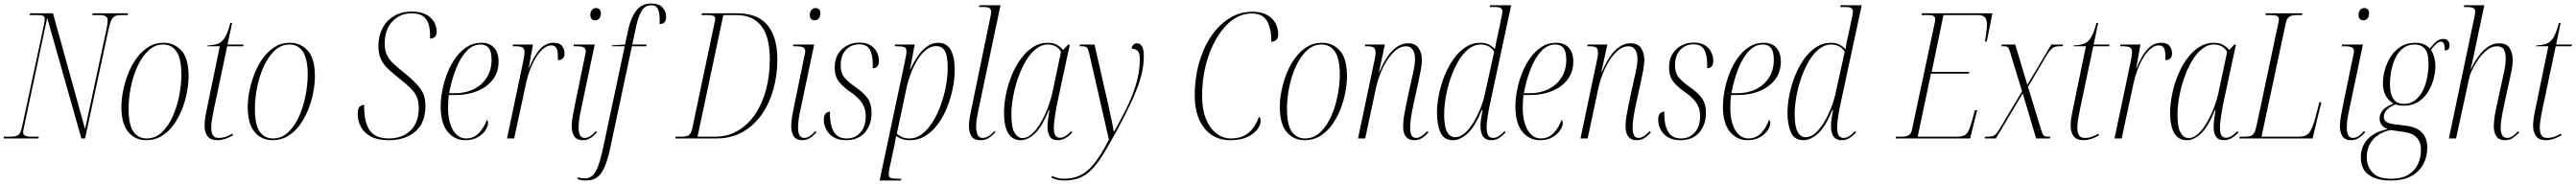

<svg xmlns="http://www.w3.org/2000/svg" viewBox="-37 -790 14681 1050"><path d="M-17 0 -15 -10H20Q52 -10 66 -19Q80 -28 88 -63L214 -651Q218 -672 218 -682Q218 -695 208.5 -699.5Q199 -704 180 -704H132L134 -714H265L448 -53L569 -619Q577 -657 577 -672Q577 -690 565 -697Q553 -704 529 -704H489L491 -714H693L691 -704H655Q633 -704 619.5 -698.5Q606 -693 597.5 -675Q589 -657 581 -619L448 0H427L232 -688L102 -75Q99 -61 97 -51Q95 -41 95 -34Q95 -10 140 -10H184L182 0Z M797 10Q734 10 694.5 -36.5Q655 -83 655 -180Q655 -223 665 -272.5Q675 -322 694 -370.5Q713 -419 742 -458.5Q771 -498 809 -522Q847 -546 896 -546Q956 -546 997 -501.5Q1038 -457 1038 -354Q1038 -312 1028.5 -262.5Q1019 -213 1000 -165Q981 -117 952.5 -77.5Q924 -38 885 -14Q846 10 797 10ZM799 0Q848 0 885 -34.5Q922 -69 947 -124.5Q972 -180 984.5 -243.5Q997 -307 997 -364Q997 -453 970 -494.5Q943 -536 893 -536Q846 -536 809.5 -502Q773 -468 747.5 -413Q722 -358 709 -294Q696 -230 696 -170Q696 -77 723.5 -38.5Q751 0 799 0Z M1203 10Q1162 10 1145.5 -13.5Q1129 -37 1129 -72Q1129 -92 1132.5 -116Q1136 -140 1147 -192L1216 -526H1145L1147 -531Q1178 -532 1201.5 -539Q1225 -546 1243 -573Q1261 -600 1276 -659H1286L1260 -536H1351L1349 -526H1258L1184 -175Q1173 -121 1170 -98.5Q1167 -76 1167 -63Q1167 -33 1176.5 -18Q1186 -3 1210 -3Q1231 -3 1249.5 -9.5Q1268 -16 1288 -27L1291 -18Q1244 10 1203 10Z M1517 10Q1454 10 1414.5 -36.5Q1375 -83 1375 -180Q1375 -223 1385 -272.5Q1395 -322 1414 -370.5Q1433 -419 1462 -458.5Q1491 -498 1529 -522Q1567 -546 1616 -546Q1676 -546 1717 -501.5Q1758 -457 1758 -354Q1758 -312 1748.5 -262.5Q1739 -213 1720 -165Q1701 -117 1672.5 -77.5Q1644 -38 1605 -14Q1566 10 1517 10ZM1519 0Q1568 0 1605 -34.5Q1642 -69 1667 -124.5Q1692 -180 1704.5 -243.5Q1717 -307 1717 -364Q1717 -453 1690 -494.5Q1663 -536 1613 -536Q1566 -536 1529.5 -502Q1493 -468 1467.5 -413Q1442 -358 1429 -294Q1416 -230 1416 -170Q1416 -77 1443.5 -38.5Q1471 0 1519 0Z M2179 10Q2117 10 2078 -10.5Q2039 -31 2020.5 -65.5Q2002 -100 2002 -141Q2002 -171 2013 -181Q2024 -191 2039 -192Q2037 -96 2069 -48Q2101 0 2178 0Q2256 0 2303 -45Q2350 -90 2350 -174Q2350 -210 2339.5 -235.5Q2329 -261 2303 -287Q2277 -313 2231 -349Q2197 -376 2172 -400Q2147 -424 2133.5 -454Q2120 -484 2120 -528Q2120 -583 2142.5 -627.5Q2165 -672 2208 -698Q2251 -724 2310 -724Q2362 -724 2393 -706.5Q2424 -689 2438 -663Q2452 -637 2452 -610Q2452 -570 2414 -570Q2416 -609 2409 -641.5Q2402 -674 2379 -694Q2356 -714 2309 -714Q2244 -714 2200 -668Q2156 -622 2156 -541Q2156 -504 2167.5 -478.5Q2179 -453 2202 -430.5Q2225 -408 2259 -381Q2310 -340 2338 -310Q2366 -280 2377 -251.5Q2388 -223 2388 -186Q2388 -88 2330 -39Q2272 10 2179 10Z M2616 10Q2554 10 2514.5 -38.5Q2475 -87 2475 -182Q2475 -227 2485 -277.5Q2495 -328 2514 -375.5Q2533 -423 2561 -461.5Q2589 -500 2625.5 -523Q2662 -546 2707 -546Q2754 -546 2779.5 -517.5Q2805 -489 2805 -438Q2805 -378 2772 -335.5Q2739 -293 2684 -270.5Q2629 -248 2562 -248H2522Q2520 -241 2518.5 -219Q2517 -197 2517 -177Q2517 -96 2545 -48Q2573 0 2620 0Q2664 0 2693.5 -31.5Q2723 -63 2738 -106Q2741 -104 2743 -100Q2745 -96 2745 -88Q2745 -68 2729 -45Q2713 -22 2684.5 -6Q2656 10 2616 10ZM2557 -258Q2617 -258 2664 -281.5Q2711 -305 2738 -348Q2765 -391 2765 -449Q2765 -495 2749.5 -515.5Q2734 -536 2702 -536Q2658 -536 2623 -499Q2588 -462 2563 -399.5Q2538 -337 2523 -258Z M2946 -442Q2953 -474 2953 -492Q2953 -514 2939.5 -520Q2926 -526 2899 -526H2885L2887 -536H3001L2977 -402H2979Q3004 -467 3038.5 -506.5Q3073 -546 3119 -546Q3153 -546 3167 -527.5Q3181 -509 3181 -486Q3181 -447 3143 -447Q3143 -457 3143 -467Q3143 -504 3133.5 -517.5Q3124 -531 3106 -531Q3081 -531 3058.5 -511.5Q3036 -492 3017 -460.5Q2998 -429 2984 -391.5Q2970 -354 2962 -317L2894 0H2853Z M3356 -674Q3344 -674 3336 -681.5Q3328 -689 3328 -705Q3328 -722 3337 -733Q3346 -744 3361 -744Q3373 -744 3380.5 -736.5Q3388 -729 3388 -714Q3388 -694 3378.5 -684Q3369 -674 3356 -674ZM3285 10Q3252 10 3237 -11.5Q3222 -33 3222 -70Q3222 -95 3227.5 -126.5Q3233 -158 3239 -187L3298 -474Q3302 -489 3302 -498Q3302 -513 3290.5 -519.5Q3279 -526 3247 -526H3232L3234 -536H3353L3270 -141Q3265 -115 3263 -95.5Q3261 -76 3261 -64Q3261 -3 3295 -3Q3312 -3 3327.5 -13Q3343 -23 3359 -42L3366 -35Q3348 -15 3329 -2.5Q3310 10 3285 10Z M3303 240Q3276 240 3255 232L3258 222Q3276 228 3297 228Q3322 228 3340 212Q3358 196 3373 156Q3388 116 3403 43L3524 -526H3450L3451 -531L3526 -536L3543 -617Q3558 -688 3589.5 -729Q3621 -770 3676 -770Q3718 -770 3739 -748Q3760 -726 3760 -693Q3760 -653 3723 -653Q3725 -712 3714.5 -736Q3704 -760 3676 -760Q3639 -760 3620.5 -727.5Q3602 -695 3591 -648L3567 -536H3649L3647 -526H3565L3445 38Q3428 121 3408.5 164.5Q3389 208 3363.5 224Q3338 240 3303 240Z M3812 0 3815 -10H3843Q3874 -10 3888 -18Q3902 -26 3909 -57L4037 -665Q4040 -676 4040 -682Q4040 -695 4029.5 -699.5Q4019 -704 4002 -704H3962L3964 -714H4166Q4281 -714 4337.5 -647Q4394 -580 4394 -450Q4394 -363 4372 -282.5Q4350 -202 4306.5 -138.5Q4263 -75 4197.5 -37.5Q4132 0 4046 0ZM4037 -10Q4111 -10 4169.5 -44.5Q4228 -79 4268.5 -139.5Q4309 -200 4330 -280Q4351 -360 4351 -451Q4351 -582 4301.5 -643Q4252 -704 4162 -704H4086L3939 -10Z M4607 -674Q4595 -674 4587 -681.5Q4579 -689 4579 -705Q4579 -722 4588 -733Q4597 -744 4612 -744Q4624 -744 4631.5 -736.5Q4639 -729 4639 -714Q4639 -694 4629.5 -684Q4620 -674 4607 -674ZM4536 10Q4503 10 4488 -11.5Q4473 -33 4473 -70Q4473 -95 4478.5 -126.5Q4484 -158 4490 -187L4549 -474Q4553 -489 4553 -498Q4553 -513 4541.5 -519.5Q4530 -526 4498 -526H4483L4485 -536H4604L4521 -141Q4516 -115 4514 -95.5Q4512 -76 4512 -64Q4512 -3 4546 -3Q4563 -3 4578.5 -13Q4594 -23 4610 -42L4617 -35Q4599 -15 4580 -2.5Q4561 10 4536 10Z M4785 10Q4742 10 4714 -7.5Q4686 -25 4672.5 -51.5Q4659 -78 4659 -106Q4659 -133 4670 -143Q4681 -153 4694 -153Q4694 -146 4694 -139Q4694 -132 4694 -126Q4696 -69 4718 -34.5Q4740 0 4789 0Q4838 0 4868 -34.5Q4898 -69 4898 -128Q4898 -167 4879.5 -198Q4861 -229 4818 -260Q4776 -288 4748.5 -319.5Q4721 -351 4721 -405Q4721 -471 4762 -509Q4803 -547 4862 -547Q4901 -547 4925.5 -531.5Q4950 -516 4961.5 -492Q4973 -468 4973 -442Q4973 -401 4938 -401Q4938 -408 4938 -415Q4938 -422 4938 -429Q4937 -479 4920.5 -508Q4904 -537 4860 -537Q4815 -537 4785 -505.5Q4755 -474 4755 -417Q4755 -373 4776.5 -347.5Q4798 -322 4838 -294Q4880 -266 4905.5 -233Q4931 -200 4931 -145Q4931 -78 4893 -34Q4855 10 4785 10Z M5119 -430Q5124 -453 5127 -470Q5130 -487 5130 -496Q5130 -516 5117.5 -521Q5105 -526 5076 -526H5063L5065 -536H5177L5150 -394H5152Q5171 -435 5194.5 -469.5Q5218 -504 5247 -525Q5276 -546 5311 -546Q5359 -546 5382 -505.5Q5405 -465 5405 -389Q5405 -342 5394.5 -288.5Q5384 -235 5363.5 -182Q5343 -129 5312 -85.5Q5281 -42 5240 -16Q5199 10 5149 10Q5124 10 5105.5 3.5Q5087 -3 5071 -14Q5068 2 5066 13Q5064 24 5062 36L5033 171Q5029 193 5029 205Q5029 222 5042 226Q5055 230 5085 230H5101L5098 240H4977ZM5147 0Q5187 0 5220.5 -26.5Q5254 -53 5280.5 -96Q5307 -139 5326 -192Q5345 -245 5355 -299.5Q5365 -354 5365 -401Q5365 -472 5349 -499.5Q5333 -527 5299 -527Q5268 -527 5241 -505Q5214 -483 5192.5 -448Q5171 -413 5155.5 -372.5Q5140 -332 5132 -296L5075 -27Q5083 -19 5101.5 -9.5Q5120 0 5147 0Z M5552 10Q5515 10 5500.5 -13Q5486 -36 5486 -71Q5486 -94 5491 -120.5Q5496 -147 5501 -172L5610 -701Q5613 -716 5613 -722Q5613 -735 5604.5 -742.5Q5596 -750 5571 -750H5543L5546 -760H5666L5539 -157Q5534 -132 5530.5 -110.5Q5527 -89 5527 -70Q5527 -40 5535 -21.5Q5543 -3 5564 -3Q5582 -3 5599 -13.5Q5616 -24 5632 -42L5637 -35Q5619 -16 5600 -3Q5581 10 5552 10Z M5782 10Q5733 10 5709.5 -30.5Q5686 -71 5686 -146Q5686 -195 5697 -250Q5708 -305 5729 -357.5Q5750 -410 5780.5 -452.5Q5811 -495 5850 -520.5Q5889 -546 5935 -546Q5967 -546 5988 -534Q6009 -522 6023 -505L6051 -535H6061L5989 -200Q5985 -180 5980.5 -153.5Q5976 -127 5973 -101Q5970 -75 5970 -58Q5970 -4 6004 -4Q6021 -4 6036 -13.5Q6051 -23 6069 -41L6075 -34Q6058 -15 6037.5 -2.5Q6017 10 5992 10Q5961 10 5947.5 -10.5Q5934 -31 5934 -65Q5934 -86 5937.5 -112.5Q5941 -139 5945 -163H5942Q5903 -67 5862.5 -28.5Q5822 10 5782 10ZM5792 -2Q5819 -2 5845.5 -26Q5872 -50 5895 -89.5Q5918 -129 5936.5 -177.5Q5955 -226 5965 -277L6011 -494Q6000 -515 5980 -525.5Q5960 -536 5937 -536Q5899 -536 5866.5 -509.5Q5834 -483 5808.5 -439Q5783 -395 5765 -342Q5747 -289 5737.5 -235.5Q5728 -182 5728 -136Q5728 -63 5746 -32.5Q5764 -2 5792 -2Z M6028 240Q6010 240 5989.5 235.5Q5969 231 5956 223L5960 214Q5972 220 5989 225Q6006 230 6027 230Q6082 230 6123.5 209Q6165 188 6203 139.5Q6241 91 6284 7L6172 -484Q6165 -513 6157.5 -519.5Q6150 -526 6128 -526H6117L6119 -536H6202L6283 -180Q6291 -145 6298.5 -108.5Q6306 -72 6311 -40H6314Q6347 -98 6380.5 -164.5Q6414 -231 6437 -304Q6460 -377 6460 -453Q6460 -489 6447 -500.5Q6434 -512 6414 -512Q6414 -526 6423 -534.5Q6432 -543 6445 -543Q6461 -543 6472 -526.5Q6483 -510 6483 -470Q6483 -404 6462 -336.5Q6441 -269 6407 -197.5Q6373 -126 6332 -50Q6288 31 6254 86.5Q6220 142 6187.5 176Q6155 210 6117 225Q6079 240 6028 240Z M6975 10Q6914 10 6868.5 -21Q6823 -52 6798 -109.5Q6773 -167 6773 -246Q6773 -341 6796.5 -426.5Q6820 -512 6864 -579Q6908 -646 6968.5 -684.5Q7029 -723 7102 -723Q7171 -723 7210 -687Q7249 -651 7249 -592Q7249 -574 7238.5 -563Q7228 -552 7210 -552Q7210 -626 7185.5 -669.5Q7161 -713 7098 -713Q7037 -713 6985.5 -674Q6934 -635 6895.5 -568Q6857 -501 6836 -417.5Q6815 -334 6815 -244Q6815 -168 6836.5 -113.5Q6858 -59 6895.5 -29.5Q6933 0 6980 0Q7042 0 7081 -33Q7120 -66 7139 -124Q7149 -116 7149 -100Q7149 -78 7130.5 -52.5Q7112 -27 7073.5 -8.5Q7035 10 6975 10Z M7400 10Q7337 10 7297.5 -36.5Q7258 -83 7258 -180Q7258 -223 7268 -272.5Q7278 -322 7297 -370.5Q7316 -419 7345 -458.5Q7374 -498 7412 -522Q7450 -546 7499 -546Q7559 -546 7600 -501.5Q7641 -457 7641 -354Q7641 -312 7631.5 -262.5Q7622 -213 7603 -165Q7584 -117 7555.5 -77.5Q7527 -38 7488 -14Q7449 10 7400 10ZM7402 0Q7451 0 7488 -34.5Q7525 -69 7550 -124.5Q7575 -180 7587.5 -243.5Q7600 -307 7600 -364Q7600 -453 7573 -494.5Q7546 -536 7496 -536Q7449 -536 7412.5 -502Q7376 -468 7350.5 -413Q7325 -358 7312 -294Q7299 -230 7299 -170Q7299 -77 7326.5 -38.5Q7354 0 7402 0Z M8024 10Q7961 10 7961 -70Q7961 -97 7966.5 -130Q7972 -163 7980 -202L8010 -340Q8013 -351 8017.5 -371.5Q8022 -392 8025.5 -414.5Q8029 -437 8029 -455Q8029 -469 8025 -485.5Q8021 -502 8009.5 -514Q7998 -526 7976 -526Q7948 -526 7921 -504.5Q7894 -483 7871.5 -448.5Q7849 -414 7832 -371.5Q7815 -329 7806 -287L7745 0H7704L7797 -442Q7800 -457 7802 -468.5Q7804 -480 7804 -489Q7804 -510 7794 -518Q7784 -526 7755 -526H7743L7745 -536H7857L7823 -378H7825Q7863 -466 7903.5 -504.5Q7944 -543 7989 -543Q8032 -543 8050 -514.5Q8068 -486 8068 -449Q8068 -424 8062 -391.5Q8056 -359 8049 -327L8018 -185Q8011 -152 8006 -120.5Q8001 -89 8001 -62Q8001 -34 8008.5 -18.5Q8016 -3 8036 -3Q8048 -3 8063 -11.5Q8078 -20 8099 -42L8105 -34Q8083 -10 8064.5 0Q8046 10 8024 10Z M8245 10Q8194 10 8174 -34Q8154 -78 8154 -145Q8154 -195 8165 -250Q8176 -305 8197 -357.5Q8218 -410 8248 -452.5Q8278 -495 8316.5 -520.5Q8355 -546 8401 -546Q8429 -546 8449 -536Q8469 -526 8484 -509Q8488 -531 8492.5 -554Q8497 -577 8501 -592L8523 -697Q8524 -705 8525.5 -712Q8527 -719 8527 -724Q8527 -737 8517.5 -743.5Q8508 -750 8485 -750H8454L8457 -760H8577L8457 -201Q8450 -170 8443.5 -130Q8437 -90 8437 -65Q8437 -31 8446 -17Q8455 -3 8474 -3Q8491 -3 8507 -13.5Q8523 -24 8539 -42L8545 -35Q8528 -15 8508 -2.5Q8488 10 8462 10Q8402 10 8402 -72Q8402 -92 8405.5 -114.5Q8409 -137 8414 -163H8410Q8370 -66 8328 -28Q8286 10 8245 10ZM8257 -7Q8287 -7 8314 -31.5Q8341 -56 8363.5 -94Q8386 -132 8402 -172.5Q8418 -213 8425 -244L8480 -494Q8469 -515 8448 -525.5Q8427 -536 8404 -536Q8366 -536 8333.5 -510Q8301 -484 8275.5 -440.5Q8250 -397 8232 -344.5Q8214 -292 8204.5 -238Q8195 -184 8195 -138Q8195 -67 8212 -37Q8229 -7 8257 -7Z M8742 10Q8680 10 8640.5 -38.5Q8601 -87 8601 -182Q8601 -227 8611 -277.5Q8621 -328 8640 -375.5Q8659 -423 8687 -461.5Q8715 -500 8751.5 -523Q8788 -546 8833 -546Q8880 -546 8905.5 -517.5Q8931 -489 8931 -438Q8931 -378 8898 -335.5Q8865 -293 8810 -270.5Q8755 -248 8688 -248H8648Q8646 -241 8644.5 -219Q8643 -197 8643 -177Q8643 -96 8671 -48Q8699 0 8746 0Q8790 0 8819.5 -31.5Q8849 -63 8864 -106Q8867 -104 8869 -100Q8871 -96 8871 -88Q8871 -68 8855 -45Q8839 -22 8810.5 -6Q8782 10 8742 10ZM8683 -258Q8743 -258 8790 -281.5Q8837 -305 8864 -348Q8891 -391 8891 -449Q8891 -495 8875.5 -515.5Q8860 -536 8828 -536Q8784 -536 8749 -499Q8714 -462 8689 -399.5Q8664 -337 8649 -258Z M9292 10Q9229 10 9229 -70Q9229 -97 9234.5 -130Q9240 -163 9248 -202L9278 -340Q9281 -351 9285.5 -371.5Q9290 -392 9293.5 -414.5Q9297 -437 9297 -455Q9297 -469 9293 -485.5Q9289 -502 9277.5 -514Q9266 -526 9244 -526Q9216 -526 9189 -504.5Q9162 -483 9139.5 -448.5Q9117 -414 9100 -371.5Q9083 -329 9074 -287L9013 0H8972L9065 -442Q9068 -457 9070 -468.5Q9072 -480 9072 -489Q9072 -510 9062 -518Q9052 -526 9023 -526H9011L9013 -536H9125L9091 -378H9093Q9131 -466 9171.5 -504.5Q9212 -543 9257 -543Q9300 -543 9318 -514.5Q9336 -486 9336 -449Q9336 -424 9330 -391.5Q9324 -359 9317 -327L9286 -185Q9279 -152 9274 -120.5Q9269 -89 9269 -62Q9269 -34 9276.5 -18.5Q9284 -3 9304 -3Q9316 -3 9331 -11.5Q9346 -20 9367 -42L9373 -34Q9351 -10 9332.5 0Q9314 10 9292 10Z M9541 10Q9498 10 9470 -7.5Q9442 -25 9428.5 -51.5Q9415 -78 9415 -106Q9415 -133 9426 -143Q9437 -153 9450 -153Q9450 -146 9450 -139Q9450 -132 9450 -126Q9452 -69 9474 -34.5Q9496 0 9545 0Q9594 0 9624 -34.5Q9654 -69 9654 -128Q9654 -167 9635.5 -198Q9617 -229 9574 -260Q9532 -288 9504.5 -319.5Q9477 -351 9477 -405Q9477 -471 9518 -509Q9559 -547 9618 -547Q9657 -547 9681.5 -531.5Q9706 -516 9717.5 -492Q9729 -468 9729 -442Q9729 -401 9694 -401Q9694 -408 9694 -415Q9694 -422 9694 -429Q9693 -479 9676.5 -508Q9660 -537 9616 -537Q9571 -537 9541 -505.5Q9511 -474 9511 -417Q9511 -373 9532.5 -347.5Q9554 -322 9594 -294Q9636 -266 9661.5 -233Q9687 -200 9687 -145Q9687 -78 9649 -34Q9611 10 9541 10Z M9925 10Q9863 10 9823.5 -38.5Q9784 -87 9784 -182Q9784 -227 9794 -277.5Q9804 -328 9823 -375.5Q9842 -423 9870 -461.5Q9898 -500 9934.5 -523Q9971 -546 10016 -546Q10063 -546 10088.5 -517.5Q10114 -489 10114 -438Q10114 -378 10081 -335.5Q10048 -293 9993 -270.5Q9938 -248 9871 -248H9831Q9829 -241 9827.5 -219Q9826 -197 9826 -177Q9826 -96 9854 -48Q9882 0 9929 0Q9973 0 10002.5 -31.5Q10032 -63 10047 -106Q10050 -104 10052 -100Q10054 -96 10054 -88Q10054 -68 10038 -45Q10022 -22 9993.5 -6Q9965 10 9925 10ZM9866 -258Q9926 -258 9973 -281.5Q10020 -305 10047 -348Q10074 -391 10074 -449Q10074 -495 10058.5 -515.5Q10043 -536 10011 -536Q9967 -536 9932 -499Q9897 -462 9872 -399.5Q9847 -337 9832 -258Z M10243 10Q10192 10 10172 -34Q10152 -78 10152 -145Q10152 -195 10163 -250Q10174 -305 10195 -357.5Q10216 -410 10246 -452.5Q10276 -495 10314.5 -520.5Q10353 -546 10399 -546Q10427 -546 10447 -536Q10467 -526 10482 -509Q10486 -531 10490.5 -554Q10495 -577 10499 -592L10521 -697Q10522 -705 10523.5 -712Q10525 -719 10525 -724Q10525 -737 10515.5 -743.5Q10506 -750 10483 -750H10452L10455 -760H10575L10455 -201Q10448 -170 10441.5 -130Q10435 -90 10435 -65Q10435 -31 10444 -17Q10453 -3 10472 -3Q10489 -3 10505 -13.5Q10521 -24 10537 -42L10543 -35Q10526 -15 10506 -2.5Q10486 10 10460 10Q10400 10 10400 -72Q10400 -92 10403.5 -114.5Q10407 -137 10412 -163H10408Q10368 -66 10326 -28Q10284 10 10243 10ZM10255 -7Q10285 -7 10312 -31.5Q10339 -56 10361.5 -94Q10384 -132 10400 -172.5Q10416 -213 10423 -244L10478 -494Q10467 -515 10446 -525.5Q10425 -536 10402 -536Q10364 -536 10331.5 -510Q10299 -484 10273.5 -440.5Q10248 -397 10230 -344.5Q10212 -292 10202.5 -238Q10193 -184 10193 -138Q10193 -67 10210 -37Q10227 -7 10255 -7Z M10768 0 10771 -10H10800Q10831 -10 10844 -19Q10857 -28 10861 -47L10992 -663Q10994 -674 10994 -682Q10994 -704 10958 -704H10916L10919 -714H11320L11288 -553H11278Q11282 -584 11285.5 -608Q11289 -632 11289 -648Q11289 -679 11277 -691.5Q11265 -704 11238 -704H11041L10974 -380H11188L11186 -370H10970L10894 -10H11115Q11142 -10 11157.5 -16.5Q11173 -23 11183 -42.5Q11193 -62 11204 -102L11220 -161H11233L11193 0Z M11276 0 11278 -10H11292Q11310 -10 11321 -13Q11332 -16 11342 -27.5Q11352 -39 11366 -63L11489 -269L11427 -472Q11420 -497 11415.5 -508Q11411 -519 11404.5 -522.5Q11398 -526 11385 -526H11371L11373 -536H11450L11519 -306L11656 -536H11722L11720 -526H11703Q11687 -526 11676.5 -523Q11666 -520 11655 -509Q11644 -498 11629 -474L11523 -294L11596 -55Q11605 -26 11611 -18Q11617 -10 11642 -10H11650L11648 0H11569L11493 -257L11340 0Z M11840 10Q11799 10 11782.5 -13.5Q11766 -37 11766 -72Q11766 -92 11769.5 -116Q11773 -140 11784 -192L11853 -526H11782L11784 -531Q11815 -532 11838.5 -539Q11862 -546 11880 -573Q11898 -600 11913 -659H11923L11897 -536H11988L11986 -526H11895L11821 -175Q11810 -121 11807 -98.5Q11804 -76 11804 -63Q11804 -33 11813.5 -18Q11823 -3 11847 -3Q11868 -3 11886.5 -9.5Q11905 -16 11925 -27L11928 -18Q11881 10 11840 10Z M12109 -442Q12116 -474 12116 -492Q12116 -514 12102.5 -520Q12089 -526 12062 -526H12048L12050 -536H12164L12140 -402H12142Q12167 -467 12201.5 -506.5Q12236 -546 12282 -546Q12316 -546 12330 -527.5Q12344 -509 12344 -486Q12344 -447 12306 -447Q12306 -457 12306 -467Q12306 -504 12296.5 -517.5Q12287 -531 12269 -531Q12244 -531 12221.5 -511.5Q12199 -492 12180 -460.5Q12161 -429 12147 -391.5Q12133 -354 12125 -317L12057 0H12016Z M12429 10Q12380 10 12356.5 -30.5Q12333 -71 12333 -146Q12333 -195 12344 -250Q12355 -305 12376 -357.5Q12397 -410 12427.5 -452.5Q12458 -495 12497 -520.5Q12536 -546 12582 -546Q12614 -546 12635 -534Q12656 -522 12670 -505L12698 -535H12708L12636 -200Q12632 -180 12627.5 -153.5Q12623 -127 12620 -101Q12617 -75 12617 -58Q12617 -4 12651 -4Q12668 -4 12683 -13.5Q12698 -23 12716 -41L12722 -34Q12705 -15 12684.5 -2.5Q12664 10 12639 10Q12608 10 12594.5 -10.5Q12581 -31 12581 -65Q12581 -86 12584.5 -112.5Q12588 -139 12592 -163H12589Q12550 -67 12509.5 -28.5Q12469 10 12429 10ZM12439 -2Q12466 -2 12492.5 -26Q12519 -50 12542 -89.5Q12565 -129 12583.5 -177.5Q12602 -226 12612 -277L12658 -494Q12647 -515 12627 -525.5Q12607 -536 12584 -536Q12546 -536 12513.5 -509.5Q12481 -483 12455.5 -439Q12430 -395 12412 -342Q12394 -289 12384.5 -235.5Q12375 -182 12375 -136Q12375 -63 12393 -32.5Q12411 -2 12439 -2Z M12727 0 12730 -10H12756Q12779 -10 12792 -14Q12805 -18 12813 -33.5Q12821 -49 12828 -83L12949 -655Q12953 -670 12953 -681Q12953 -696 12940 -700Q12927 -704 12906 -704H12876L12879 -714H13087L13085 -704H13056Q13026 -704 13011.5 -694Q12997 -684 12991 -652L12854 -10H13067Q13109 -10 13127 -34Q13145 -58 13161 -119L13184 -207H13195L13145 0Z M13435 -674Q13423 -674 13415 -681.5Q13407 -689 13407 -705Q13407 -722 13416 -733Q13425 -744 13440 -744Q13452 -744 13459.5 -736.5Q13467 -729 13467 -714Q13467 -694 13457.5 -684Q13448 -674 13435 -674ZM13364 10Q13331 10 13316 -11.5Q13301 -33 13301 -70Q13301 -95 13306.5 -126.5Q13312 -158 13318 -187L13377 -474Q13381 -489 13381 -498Q13381 -513 13369.5 -519.5Q13358 -526 13326 -526H13311L13313 -536H13432L13349 -141Q13344 -115 13342 -95.5Q13340 -76 13340 -64Q13340 -3 13374 -3Q13391 -3 13406.5 -13Q13422 -23 13438 -42L13445 -35Q13427 -15 13408 -2.5Q13389 10 13364 10Z M13590 240Q13510 240 13465 207.5Q13420 175 13420 108Q13420 62 13440.5 28.5Q13461 -5 13496.5 -25.5Q13532 -46 13574 -53Q13548 -63 13537.5 -79Q13527 -95 13527 -114Q13527 -137 13543 -158.5Q13559 -180 13606 -199Q13580 -214 13563 -242.5Q13546 -271 13546 -317Q13546 -351 13557 -391Q13568 -431 13590 -466Q13612 -501 13647 -523.5Q13682 -546 13731 -546Q13784 -546 13813 -513Q13833 -538 13850 -553Q13867 -568 13891 -568Q13908 -568 13917 -557.5Q13926 -547 13926 -532Q13926 -519 13920 -510.5Q13914 -502 13899 -502Q13899 -552 13878 -552Q13864 -552 13850.5 -540Q13837 -528 13820 -506Q13828 -494 13836.5 -469.5Q13845 -445 13845 -411Q13845 -381 13835.5 -342.5Q13826 -304 13805 -268.5Q13784 -233 13749 -210Q13714 -187 13664 -187Q13648 -187 13635 -189.5Q13622 -192 13616 -194Q13551 -165 13551 -124Q13551 -103 13567 -93.5Q13583 -84 13611 -81L13674 -73Q13799 -59 13799 54Q13799 102 13777.5 144.5Q13756 187 13710 213.5Q13664 240 13590 240ZM13665 -197Q13704 -197 13731.5 -219.5Q13759 -242 13775.5 -277Q13792 -312 13799 -351.5Q13806 -391 13806 -425Q13806 -490 13784 -513Q13762 -536 13727 -536Q13687 -536 13659.5 -514Q13632 -492 13616 -457Q13600 -422 13593 -383.5Q13586 -345 13586 -312Q13586 -197 13665 -197ZM13592 230Q13655 230 13692.5 206Q13730 182 13746.5 144.5Q13763 107 13763 67Q13763 20 13738 -5.5Q13713 -31 13667 -37L13588 -48Q13521 -32 13487.5 8.5Q13454 49 13454 107Q13454 159 13486.5 194.5Q13519 230 13592 230Z M14241 10Q14209 10 14193.5 -11Q14178 -32 14178 -70Q14178 -95 14183.5 -130Q14189 -165 14198 -202L14226 -331Q14233 -363 14239.5 -395Q14246 -427 14246 -456Q14246 -486 14236 -506Q14226 -526 14196 -526Q14167 -526 14140 -505Q14113 -484 14091.5 -453.5Q14070 -423 14055.5 -393Q14041 -363 14038 -346L13963 0H13922L14067 -690Q14072 -713 14072 -723Q14072 -739 14060.5 -744.5Q14049 -750 14022 -750H14007L14010 -760H14124L14072 -514Q14070 -501 14065 -479Q14060 -457 14055 -434.5Q14050 -412 14046 -397H14048Q14120 -543 14208 -543Q14252 -543 14269 -514.5Q14286 -486 14286 -447Q14286 -419 14279.5 -387.5Q14273 -356 14267 -330L14238 -197Q14229 -156 14223 -119.5Q14217 -83 14217 -59Q14217 -34 14226 -18.5Q14235 -3 14255 -3Q14283 -3 14316 -41L14323 -34Q14304 -15 14286 -2.5Q14268 10 14241 10Z M14476 10Q14435 10 14418.5 -13.5Q14402 -37 14402 -72Q14402 -92 14405.5 -116Q14409 -140 14420 -192L14489 -526H14418L14420 -531Q14451 -532 14474.5 -539Q14498 -546 14516 -573Q14534 -600 14549 -659H14559L14533 -536H14624L14622 -526H14531L14457 -175Q14446 -121 14443 -98.5Q14440 -76 14440 -63Q14440 -33 14449.5 -18Q14459 -3 14483 -3Q14504 -3 14522.5 -9.5Q14541 -16 14561 -27L14564 -18Q14517 10 14476 10Z"/></svg>

Font: Noto Serif Display Condensed ExtraLight
Style: Italic
Weight: 200
Width: 3
Italic angle: -12°
Designer: Monotype Design Team
Foundry: Monotype Imaging Inc.
Version: Version 2.009